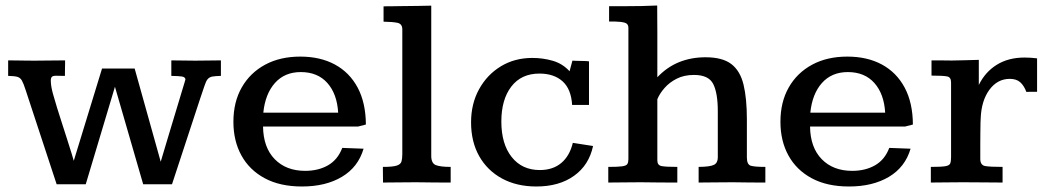

<svg xmlns="http://www.w3.org/2000/svg" viewBox="-20 -656 3759 690"><path d="M183.6 6.3 72.3 -332Q64.5 -356.4 58.6 -366.7Q52.7 -377 42.2 -379.9Q31.7 -382.8 9.3 -383.3V-439Q22.9 -439 40.3 -438.7Q57.6 -438.5 75.2 -438.2Q92.8 -438 105.5 -438Q127.4 -438 155.5 -438.5Q183.6 -439 213.9 -439Q213.9 -436 213.9 -428.2Q213.9 -420.4 213.6 -411.1Q213.4 -401.9 213.4 -394Q213.4 -386.2 213.4 -383.3Q204.1 -383.3 195.3 -383.5Q186.5 -383.8 181.6 -383.8Q169.4 -383.8 165.8 -379.2Q162.1 -374.5 162.6 -363.8Q163.1 -344.7 170.4 -318.6Q177.7 -292.5 185.1 -268.6Q192.9 -244.1 202.6 -213.6Q212.4 -183.1 221.7 -154.1Q231 -125 237.5 -104Q244.1 -83 245.1 -78.1L346.7 -409.7H463.9L557.6 -74.7Q557.6 -74.7 563.5 -94.7Q569.3 -114.7 578.9 -146.2Q588.4 -177.7 599.1 -213.4Q609.9 -249 619.6 -281.2Q629.4 -313.5 635.7 -334.7Q642.1 -356 642.6 -357.4Q644 -361.8 644.8 -365Q645.5 -368.2 646.5 -371.1Q645 -379.4 633.5 -381.1Q622.1 -382.8 595.7 -383.3V-439Q617.2 -439 638.9 -438.5Q660.6 -438 681.6 -438Q705.6 -438 728.5 -438.5Q751.5 -439 773.9 -439V-383.3Q753.9 -382.8 743.2 -380.9Q732.4 -378.9 726.3 -371.6Q720.2 -364.3 714.8 -347.4Q709.5 -330.6 699.2 -301.3L598.1 6.3H494.6L393.1 -344.2L288.1 6.3Z M1065.4 14.2Q986.3 14.2 931.4 -15.4Q876.5 -44.9 847.7 -97.2Q818.8 -149.4 818.8 -218.3Q818.8 -289.6 848.9 -342Q878.9 -394.5 932.9 -423.6Q986.8 -452.6 1059.1 -452.6Q1130.9 -452.6 1183.6 -424.1Q1236.3 -395.5 1265.4 -341.1Q1294.4 -286.6 1294.9 -208.5L1266.6 -201.2H925.3Q926.3 -126 967.3 -84Q1008.3 -42 1076.7 -42Q1124 -42 1158.9 -62Q1193.8 -82 1210 -124.5L1286.6 -121.6Q1267.1 -55.2 1208.7 -20.5Q1150.4 14.2 1065.4 14.2ZM926.3 -251H1195.3Q1191.4 -318.4 1156.5 -357.7Q1121.6 -397 1061 -397Q1002.9 -397 968 -357.7Q933.1 -318.4 926.3 -251Z M1356.4 0Q1356.4 -3.4 1356.4 -11Q1356.4 -18.6 1356.2 -27.8Q1356 -37.1 1356 -44.9Q1356 -52.7 1356 -56.2Q1391.1 -56.2 1405.5 -60.8Q1419.9 -65.4 1422.9 -75.7Q1425.8 -85.9 1425.8 -102.5V-550.3Q1425.8 -570.3 1408.4 -574Q1391.1 -577.6 1358.4 -578.1V-633.3Q1370.6 -633.3 1386.7 -633.5Q1402.8 -633.8 1418.7 -634Q1434.6 -634.3 1444.8 -634.3Q1465.3 -634.3 1486.3 -634.8Q1507.3 -635.3 1529.8 -635.7V-95.7Q1529.8 -69.3 1546.1 -62.7Q1562.5 -56.2 1599.6 -56.2V0Q1570.8 0 1542.2 -0.2Q1513.7 -0.5 1475.1 -1Q1438.5 -1 1411.4 -0.5Q1384.3 0 1356.4 0Z M1907.7 14.2Q1836.9 14.2 1783.9 -14.6Q1731 -43.5 1701.9 -95.2Q1672.9 -147 1672.9 -216.3Q1672.9 -283.2 1701.7 -335.4Q1730.5 -387.7 1780 -417.7Q1829.6 -447.8 1893.1 -447.8Q1931.6 -447.8 1966.8 -437.5Q2002 -427.2 2026.9 -399.9L2037.1 -438Q2042.5 -437.5 2054.4 -437.3Q2066.4 -437 2078.6 -436.8Q2090.8 -436.5 2096.7 -435.5V-278.8H2036.1Q2032.7 -335.9 2001.7 -363.8Q1970.7 -391.6 1918.5 -391.6Q1853.5 -391.6 1817.6 -345Q1781.7 -298.3 1781.7 -219.2Q1781.7 -138.7 1818.8 -91.8Q1856 -44.9 1919.9 -44.9Q1966.8 -44.9 1997.1 -70.3Q2027.3 -95.7 2038.6 -142.6L2111.3 -131.3Q2096.7 -62.5 2043 -24.2Q1989.3 14.2 1907.7 14.2Z M2166 0V-56.2Q2200.7 -56.2 2215.8 -58.3Q2231 -60.5 2234.6 -66.7Q2238.3 -72.8 2238.3 -84.5V-556.2Q2238.3 -570.8 2225.1 -574.5Q2211.9 -578.1 2190.4 -578.6Q2186.5 -578.6 2180.4 -578.6Q2174.3 -578.6 2168.9 -578.6V-633.8Q2183.6 -633.8 2199.2 -633.8Q2214.8 -633.8 2231.9 -633.8Q2258.3 -633.8 2285.6 -634.3Q2313 -634.8 2341.8 -636.2Q2341.8 -617.7 2342 -591.8Q2342.3 -565.9 2342.3 -536.6Q2342.3 -507.3 2342.3 -478.3Q2342.3 -449.2 2342.3 -423.3Q2342.3 -397.5 2342.3 -378.4Q2377 -415 2420.4 -432.6Q2463.9 -450.2 2515.6 -450.2Q2576.2 -450.2 2608.2 -425.8Q2640.1 -401.4 2652.1 -351.8Q2664.1 -302.2 2664.1 -226.6V-89.8Q2664.1 -64.5 2678.5 -60.3Q2692.9 -56.2 2730.5 -56.2V0Q2703.1 0 2676.5 -0.2Q2649.9 -0.5 2612.3 -1Q2575.2 -1 2547.1 -0.5Q2519 0 2490.7 0V-56.2Q2532.2 -56.6 2545.9 -63.7Q2559.6 -70.8 2559.6 -89.8V-256.8Q2559.6 -321.3 2543.2 -354Q2526.9 -386.7 2474.1 -386.7Q2438.5 -386.7 2412.1 -373.3Q2385.7 -359.9 2368.2 -339.8Q2350.6 -319.8 2342.3 -299.3V-79.6Q2342.3 -62 2357.7 -59.1Q2373 -56.2 2414.1 -56.2V0Q2382.3 0 2353 -0.2Q2323.7 -0.5 2282.2 -1Q2246.6 -1 2220.2 -0.5Q2193.8 0 2166 0Z M3031.2 14.2Q2952.1 14.2 2897.2 -15.4Q2842.3 -44.9 2813.5 -97.2Q2784.7 -149.4 2784.7 -218.3Q2784.7 -289.6 2814.7 -342Q2844.7 -394.5 2898.7 -423.6Q2952.6 -452.6 3024.9 -452.6Q3096.7 -452.6 3149.4 -424.1Q3202.1 -395.5 3231.2 -341.1Q3260.3 -286.6 3260.7 -208.5L3232.4 -201.2H2891.1Q2892.1 -126 2933.1 -84Q2974.1 -42 3042.5 -42Q3089.8 -42 3124.8 -62Q3159.7 -82 3175.8 -124.5L3252.4 -121.6Q3232.9 -55.2 3174.6 -20.5Q3116.2 14.2 3031.2 14.2ZM2892.1 -251H3161.1Q3157.2 -318.4 3122.3 -357.7Q3087.4 -397 3026.9 -397Q2968.8 -397 2933.8 -357.7Q2898.9 -318.4 2892.1 -251Z M3325.2 0V-56.2Q3361.8 -56.2 3376.7 -58.6Q3391.6 -61 3394.8 -68.6Q3397.9 -76.2 3397.9 -91.3V-359.9Q3397.9 -378.4 3384 -381.3Q3370.1 -384.3 3327.6 -384.3V-439Q3335.9 -439 3353.3 -439Q3370.6 -439 3385.3 -438.7Q3399.9 -438.5 3399.9 -438.5Q3423.3 -438.5 3447.8 -439.5Q3472.2 -440.4 3497.6 -440.9V-350.6Q3520.5 -397.5 3562.3 -423.3Q3604 -449.2 3662.1 -449.2Q3683.6 -449.2 3707 -446.3V-326.2Q3697.8 -326.2 3687.5 -326.2Q3677.2 -326.2 3668.5 -325.7Q3660.2 -348.1 3646.5 -360.4Q3632.8 -372.6 3608.9 -372.6Q3564.5 -372.6 3535.6 -333.3Q3506.8 -293.9 3504.4 -231Q3503.9 -229.5 3503.7 -215.3Q3503.4 -201.2 3503.2 -180.7Q3502.9 -160.2 3502.9 -139.4Q3502.9 -118.7 3502.9 -103.3Q3502.9 -87.9 3502.9 -85Q3502.9 -62.5 3520.3 -59.3Q3537.6 -56.2 3583 -56.2V0Q3549.8 0 3517.6 -0.5Q3485.4 -1 3440.4 -1Q3403.3 -1 3378.2 -0.5Q3353 0 3325.2 0Z"/></svg>

Font: Kameron Medium
Style: Regular
Weight: 500
Designer: Vernon Adams
Foundry: Vernon Adams
Version: Version 1.100